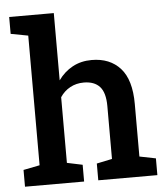

<svg xmlns="http://www.w3.org/2000/svg" viewBox="-54 -810 746 858"><g transform="rotate(-5 319.5 -381.0)"><path d="M23.4 0V-75.2L96.7 -89.8V-671.4L19 -686V-761.7H219.2V-460Q245.6 -497.1 283.4 -517.6Q321.3 -538.1 369.1 -538.1Q450.7 -538.1 497.6 -486.1Q544.4 -434.1 544.4 -325.7V-89.8L617.2 -75.2V0H352.1V-75.2L421.4 -89.8V-326.7Q421.4 -387.2 397 -414.1Q372.6 -440.9 325.2 -440.9Q291.5 -440.9 264.2 -426Q236.8 -411.1 219.2 -384.3V-89.8L288.6 -75.2V0Z"/></g></svg>

Font: Roboto Slab Medium
Style: Regular
Weight: 500
Designer: Google
Version: Version 2.001; ttfautohint (v1.8.3)